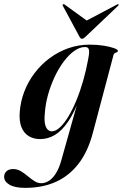

<svg xmlns="http://www.w3.org/2000/svg" viewBox="-87 -664 595 929"><path d="M362.5 -22Q338.5 69.5 292.8 128.5Q247 187.5 182.5 216.2Q118 245 35.5 245Q-15 245 -41 229.8Q-67 214.5 -67 191.5Q-67 175.5 -55.8 164.8Q-44.5 154 -23 154Q-3.5 154 13.8 164.2Q31 174.5 47.2 188.2Q63.5 202 79.5 212.2Q95.5 222.5 113 222.5Q131 222.5 149.2 211.2Q167.5 200 183.2 175.2Q199 150.5 210 110.5L295 -191.5L299 -189.5Q272.5 -119.5 242.8 -75.8Q213 -32 179.2 -11.5Q145.5 9 107 9Q76.5 9 52.8 -5Q29 -19 17 -48.2Q5 -77.5 8.5 -122.5Q12.5 -174 31 -222Q49.5 -270 81 -311.2Q112.5 -352.5 153.8 -383Q195 -413.5 244 -430.8Q293 -448 347.5 -448Q384 -448 415 -443Q446 -438 464.8 -431Q483.5 -424 483.5 -418.5Q483.5 -413.5 478.8 -411.5Q474 -409.5 469 -407.2Q464 -405 462.5 -399ZM130 -117Q126.5 -81.5 131.2 -62.2Q136 -43 145.2 -35.8Q154.5 -28.5 163.5 -28.5Q182.5 -28.5 203.2 -47.8Q224 -67 244.2 -100.8Q264.5 -134.5 282.8 -178.8Q301 -223 315.5 -273.8Q330 -324.5 339.5 -376.5Q345.5 -404.5 343.8 -420.5Q342 -436.5 325 -436.5Q299 -436.5 272.5 -417.8Q246 -399 221.8 -366.8Q197.5 -334.5 178 -293.2Q158.5 -252 145.8 -206.8Q133 -161.5 130 -117ZM357 -547 225.5 -642Q223.5 -643.5 221.5 -643.8Q219.5 -644 218 -643Q216.5 -642.5 216 -640.5Q215.5 -638.5 217 -636L298 -485.5Q300.5 -481 303 -478.8Q305.5 -476.5 309.5 -476.5Q314 -476.5 317.8 -478.8Q321.5 -481 326 -485.5L484.5 -636Q486.5 -638.5 487.2 -640.5Q488 -642.5 487 -643Q486 -644 484 -643.8Q482 -643.5 479 -642L299 -547Z"/></svg>

Font: Fraunces 120pt SemiBold
Style: Italic
Weight: 600
Italic angle: -16°
Version: Version 1.000;[b76b70a41]